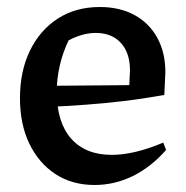

<svg xmlns="http://www.w3.org/2000/svg" viewBox="-20 -518 531 548"><path d="M250 10Q186 10 138.5 -21Q91 -52 64 -107.5Q37 -163 37 -238Q37 -315 65.5 -373.5Q94 -432 145 -465Q196 -498 265 -498Q322 -498 364 -475Q406 -452 429 -410Q452 -368 452 -312L449 -247Q387 -236 332.5 -229.5Q278 -223 223 -219Q168 -215 104 -212L105 -273L349 -275L351 -317Q351 -367 325 -395.5Q299 -424 253 -424Q234 -424 214.5 -418.5Q195 -413 176 -403Q159 -368 150.5 -330.5Q142 -293 142 -256Q142 -169 183 -122.5Q224 -76 299 -76Q363 -76 446 -111L454 -90Q411 -41 359 -15.5Q307 10 250 10Z"/></svg>

Font: Piazzolla 24pt SemiBold
Style: Regular
Weight: 600
Designer: Juan Pablo del Peral
Foundry: Huerta Tipografica
Version: Version 2.005